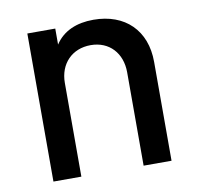

<svg xmlns="http://www.w3.org/2000/svg" viewBox="-64 -583 676 650"><g transform="rotate(-10 274.0 -258.0)"><path d="M297 -516C240 -516 193 -497 165 -454V-509H69V0H165V-322C165 -388 209 -433 273 -433C337 -433 379 -387 379 -321V0H475V-340C475 -448 406 -516 297 -516Z"/></g></svg>

Font: Arthouse Owned Medium
Style: Regular
Weight: 500
Designer: Jeremy Tribby
Foundry: Tribby Type
Version: Version 1.000;PS 001.000;hotconv 1.0.88;makeotf.lib2.5.64775